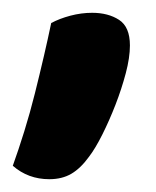

<svg xmlns="http://www.w3.org/2000/svg" viewBox="-29 -162 244 300"><path d="M110 83Q97 101 82.5 109.5Q68 118 48 118Q15 118 -9 97Q0 72 9 43Q18 14 25.5 -16Q33 -46 39.5 -74Q46 -102 51 -126Q64 -133 81 -137.5Q98 -142 115 -142Q140 -142 157 -131Q174 -120 174 -91Q174 -72 167.5 -47.5Q161 -23 151.5 1.5Q142 26 131 48Q120 70 110 83Z"/></svg>

Font: Baloo Bhai 2 SemiBold
Style: Regular
Weight: 600
Designer: Supriya Tembe, Noopur Datye and Ek Type
Foundry: Ek Type
Version: Version 1.640;PS 1.000;hotconv 16.6.51;makeotf.lib2.5.65220;